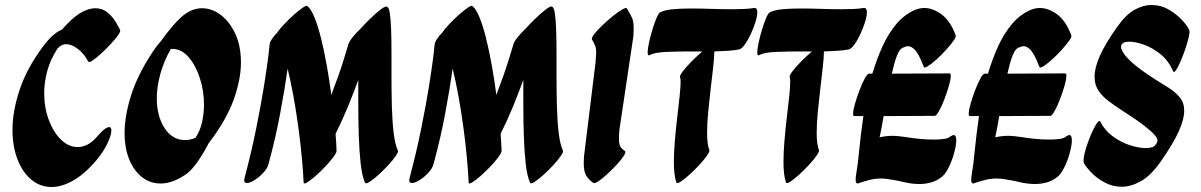

<svg xmlns="http://www.w3.org/2000/svg" viewBox="-20 -733 4809 769"><path d="M333 -487Q317 -518 292 -537Q267 -556 245 -556Q230 -556 217 -545Q213 -541 210 -538Q182 -495 169.5 -449.5Q157 -404 157 -360Q157 -302 175.5 -252.5Q194 -203 224.5 -173.5Q255 -144 291 -144Q310 -144 329.5 -153.5Q349 -163 368 -185Q386 -206 398 -215Q410 -224 417 -224Q426 -224 426 -210Q426 -192 410.5 -159Q395 -126 366 -91Q318 -35 272.5 -9.5Q227 16 187 16Q141 16 105.5 -13.5Q70 -43 50 -95Q30 -147 30 -213Q30 -287 58.5 -373Q87 -459 151 -545Q173 -575 193.5 -592.5Q214 -610 228 -614Q238 -626 249 -637Q283 -672 311 -686Q339 -700 361 -700Q390 -700 410 -683.5Q430 -667 442.5 -646.5Q455 -626 461 -613Q464 -608 452.5 -591.5Q441 -575 422.5 -555.5Q404 -536 384.5 -518Q365 -500 350.5 -490.5Q336 -481 333 -487Z M729 -38Q674 2 623 2Q582 2 549.5 -23Q517 -48 498 -93.5Q479 -139 479 -201Q479 -268 505 -351Q531 -434 592 -526Q607 -549 625 -569Q646 -599 674.5 -632Q703 -665 726 -680Q757 -700 789 -700Q829 -700 864.5 -673Q900 -646 922.5 -597.5Q945 -549 945 -482Q945 -416 916.5 -335.5Q888 -255 820 -165Q817 -161 815 -158Q799 -126 775 -90.5Q751 -55 729 -38ZM608 -340Q608 -267 639.5 -219.5Q671 -172 721 -172Q742 -172 763 -181Q781 -208 789 -242.5Q797 -277 797 -314Q797 -369 780.5 -420Q764 -471 735.5 -504Q707 -537 670 -537Q667 -537 664 -537Q635 -485 621.5 -434.5Q608 -384 608 -340Z M960 -22Q987 -124 1006 -218Q1025 -312 1037 -386.5Q1049 -461 1054.5 -506.5Q1060 -552 1060 -556Q1061 -565 1069.5 -577.5Q1078 -590 1090 -602Q1100 -617 1118.5 -636.5Q1137 -656 1156.5 -673.5Q1176 -691 1191.5 -701.5Q1207 -712 1211 -709Q1225 -698 1239 -664.5Q1253 -631 1265.5 -581Q1278 -531 1288.5 -472.5Q1299 -414 1307 -353Q1339 -437 1356 -492Q1373 -547 1374 -551Q1377 -565 1391.5 -583Q1406 -601 1423 -617Q1440 -636 1461.5 -657Q1483 -678 1501.5 -692.5Q1520 -707 1527 -707Q1537 -707 1541 -682Q1545 -657 1546.5 -614.5Q1548 -572 1548 -519V-425Q1548 -365 1549.5 -307Q1551 -249 1556.5 -202Q1562 -155 1574 -129Q1576 -124 1564.5 -107.5Q1553 -91 1534 -70.5Q1515 -50 1495 -32Q1475 -14 1460 -4.5Q1445 5 1442 -1Q1430 -28 1424.5 -78Q1419 -128 1417 -190.5Q1415 -253 1415 -316V-413Q1397 -363 1374.5 -308Q1352 -253 1324 -197Q1327 -160 1328 -129Q1328 -121 1315 -103.5Q1302 -86 1282.5 -65.5Q1263 -45 1243 -27.5Q1223 -10 1209.5 -2Q1196 6 1196 -3Q1194 -48 1188.5 -106Q1183 -164 1174.5 -226.5Q1166 -289 1155 -349Q1144 -409 1132 -458Q1121 -380 1102.5 -280.5Q1084 -181 1056 -78Q1052 -60 1035.5 -42Q1019 -24 1000 -12Q981 0 969 0Q958 0 958 -11Q958 -14 960 -22Z M1621 -22Q1648 -124 1667 -218Q1686 -312 1698 -386.5Q1710 -461 1715.5 -506.5Q1721 -552 1721 -556Q1722 -565 1730.5 -577.5Q1739 -590 1751 -602Q1761 -617 1779.5 -636.5Q1798 -656 1817.5 -673.5Q1837 -691 1852.5 -701.5Q1868 -712 1872 -709Q1886 -698 1900 -664.5Q1914 -631 1926.5 -581Q1939 -531 1949.5 -472.5Q1960 -414 1968 -353Q2000 -437 2017 -492Q2034 -547 2035 -551Q2038 -565 2052.5 -583Q2067 -601 2084 -617Q2101 -636 2122.5 -657Q2144 -678 2162.5 -692.5Q2181 -707 2188 -707Q2198 -707 2202 -682Q2206 -657 2207.5 -614.5Q2209 -572 2209 -519V-425Q2209 -365 2210.5 -307Q2212 -249 2217.5 -202Q2223 -155 2235 -129Q2237 -124 2225.5 -107.5Q2214 -91 2195 -70.5Q2176 -50 2156 -32Q2136 -14 2121 -4.5Q2106 5 2103 -1Q2091 -28 2085.5 -78Q2080 -128 2078 -190.5Q2076 -253 2076 -316V-413Q2058 -363 2035.5 -308Q2013 -253 1985 -197Q1988 -160 1989 -129Q1989 -121 1976 -103.5Q1963 -86 1943.5 -65.5Q1924 -45 1904 -27.5Q1884 -10 1870.5 -2Q1857 6 1857 -3Q1855 -48 1849.5 -106Q1844 -164 1835.5 -226.5Q1827 -289 1816 -349Q1805 -409 1793 -458Q1782 -380 1763.5 -280.5Q1745 -181 1717 -78Q1713 -60 1696.5 -42Q1680 -24 1661 -12Q1642 0 1630 0Q1619 0 1619 -11Q1619 -14 1621 -22Z M2491 -699Q2504 -677 2511 -662.5Q2518 -648 2518 -618L2517 -589L2461 -214Q2460 -204 2459.5 -195Q2459 -186 2459 -179Q2459 -156 2464.5 -146.5Q2470 -137 2483 -128Q2488 -124 2478.5 -109Q2469 -94 2451 -74.5Q2433 -55 2413 -36.5Q2393 -18 2377.5 -7.5Q2362 3 2357 0Q2338 -13 2328 -29.5Q2318 -46 2318 -80L2319 -106L2365 -481L2368 -522Q2368 -539 2364 -549Q2360 -559 2351 -575Q2348 -581 2360 -596.5Q2372 -612 2392.5 -631.5Q2413 -651 2434.5 -668.5Q2456 -686 2472 -695Q2488 -704 2491 -699Z M2940 -535Q2920 -531 2894.5 -529.5Q2869 -528 2841 -527Q2841 -504 2836.5 -464.5Q2832 -425 2826.5 -378Q2821 -331 2816.5 -285Q2812 -239 2812 -201Q2812 -155 2821 -132Q2823 -126 2811.5 -109.5Q2800 -93 2781 -72.5Q2762 -52 2741.5 -33.5Q2721 -15 2706.5 -5.5Q2692 4 2689 -2Q2684 -16 2681.5 -37Q2679 -58 2679 -83Q2679 -123 2683 -170.5Q2687 -218 2692.5 -264Q2698 -310 2702 -347.5Q2706 -385 2706 -406Q2706 -417 2704 -423Q2701 -429 2715 -447.5Q2729 -466 2751 -488Q2773 -510 2793 -527Q2790 -527 2786 -527H2748Q2693 -527 2647 -525Q2601 -523 2581 -512Q2580 -512 2579.5 -511.5Q2579 -511 2579 -511Q2574 -511 2574 -523Q2574 -537 2579.5 -562.5Q2585 -588 2593 -614.5Q2601 -641 2609.5 -661Q2618 -681 2625 -684Q2643 -693 2675 -696Q2707 -699 2746 -699Q2785 -699 2828 -697.5Q2871 -696 2911 -696Q2937 -696 2959.5 -697Q2982 -698 3000 -701H3003Q3013 -701 3013 -684Q3013 -668 3005.5 -644Q2998 -620 2986.5 -595.5Q2975 -571 2962.5 -554Q2950 -537 2940 -535Z M3379 -535Q3359 -531 3333.5 -529.5Q3308 -528 3280 -527Q3280 -504 3275.5 -464.5Q3271 -425 3265.5 -378Q3260 -331 3255.5 -285Q3251 -239 3251 -201Q3251 -155 3260 -132Q3262 -126 3250.5 -109.5Q3239 -93 3220 -72.5Q3201 -52 3180.5 -33.5Q3160 -15 3145.5 -5.5Q3131 4 3128 -2Q3123 -16 3120.5 -37Q3118 -58 3118 -83Q3118 -123 3122 -170.5Q3126 -218 3131.5 -264Q3137 -310 3141 -347.5Q3145 -385 3145 -406Q3145 -417 3143 -423Q3140 -429 3154 -447.5Q3168 -466 3190 -488Q3212 -510 3232 -527Q3229 -527 3225 -527H3187Q3132 -527 3086 -525Q3040 -523 3020 -512Q3019 -512 3018.5 -511.5Q3018 -511 3018 -511Q3013 -511 3013 -523Q3013 -537 3018.5 -562.5Q3024 -588 3032 -614.5Q3040 -641 3048.5 -661Q3057 -681 3064 -684Q3082 -693 3114 -696Q3146 -699 3185 -699Q3224 -699 3267 -697.5Q3310 -696 3350 -696Q3376 -696 3398.5 -697Q3421 -698 3439 -701H3442Q3452 -701 3452 -684Q3452 -668 3444.5 -644Q3437 -620 3425.5 -595.5Q3414 -571 3401.5 -554Q3389 -537 3379 -535Z M3461 -438H3474Q3491 -495 3514 -546Q3537 -597 3569 -635.5Q3601 -674 3644 -693Q3663 -701 3682 -701Q3716 -701 3751 -675.5Q3786 -650 3808 -591Q3810 -585 3798.5 -569Q3787 -553 3768.5 -532.5Q3750 -512 3730.5 -494.5Q3711 -477 3696.5 -468Q3682 -459 3680 -465Q3661 -515 3646 -531.5Q3631 -548 3617 -548Q3611 -548 3605 -545.5Q3599 -543 3594 -541Q3582 -535 3572 -509Q3562 -483 3552 -438L3784 -439Q3788 -439 3788 -429Q3788 -415 3780.5 -389Q3773 -363 3762.5 -335.5Q3752 -308 3741 -288.5Q3730 -269 3724 -269L3519 -268Q3516 -248 3512 -227Q3508 -206 3503 -183Q3516 -186 3529 -187.5Q3542 -189 3554 -189Q3567 -189 3580.5 -187.5Q3594 -186 3608 -184Q3631 -180 3661 -177Q3691 -174 3719 -174Q3742 -174 3760.5 -176.5Q3779 -179 3786 -186Q3795 -192 3800 -192Q3810 -192 3810 -171Q3810 -152 3802 -122Q3794 -92 3781 -65Q3768 -38 3754 -26Q3733 -9 3710 -2.5Q3687 4 3663 4Q3633 4 3603.5 -3Q3574 -10 3548 -14Q3528 -18 3509 -18Q3486 -18 3465.5 -13Q3445 -8 3421 0Q3421 0 3419 1Q3417 2 3415 2Q3412 2 3409.5 -1Q3407 -4 3407 -14Q3407 -23 3410 -41Q3415 -67 3421 -129Q3427 -191 3438 -268H3401Q3397 -268 3397 -278Q3397 -292 3404.5 -318Q3412 -344 3422.5 -371.5Q3433 -399 3443.5 -418.5Q3454 -438 3461 -438Z M3924 -438H3937Q3954 -495 3977 -546Q4000 -597 4032 -635.5Q4064 -674 4107 -693Q4126 -701 4145 -701Q4179 -701 4214 -675.5Q4249 -650 4271 -591Q4273 -585 4261.5 -569Q4250 -553 4231.5 -532.5Q4213 -512 4193.5 -494.5Q4174 -477 4159.5 -468Q4145 -459 4143 -465Q4124 -515 4109 -531.5Q4094 -548 4080 -548Q4074 -548 4068 -545.5Q4062 -543 4057 -541Q4045 -535 4035 -509Q4025 -483 4015 -438L4247 -439Q4251 -439 4251 -429Q4251 -415 4243.5 -389Q4236 -363 4225.5 -335.5Q4215 -308 4204 -288.5Q4193 -269 4187 -269L3982 -268Q3979 -248 3975 -227Q3971 -206 3966 -183Q3979 -186 3992 -187.5Q4005 -189 4017 -189Q4030 -189 4043.5 -187.5Q4057 -186 4071 -184Q4094 -180 4124 -177Q4154 -174 4182 -174Q4205 -174 4223.5 -176.5Q4242 -179 4249 -186Q4258 -192 4263 -192Q4273 -192 4273 -171Q4273 -152 4265 -122Q4257 -92 4244 -65Q4231 -38 4217 -26Q4196 -9 4173 -2.5Q4150 4 4126 4Q4096 4 4066.5 -3Q4037 -10 4011 -14Q3991 -18 3972 -18Q3949 -18 3928.5 -13Q3908 -8 3884 0Q3884 0 3882 1Q3880 2 3878 2Q3875 2 3872.5 -1Q3870 -4 3870 -14Q3870 -23 3873 -41Q3878 -67 3884 -129Q3890 -191 3901 -268H3864Q3860 -268 3860 -278Q3860 -292 3867.5 -318Q3875 -344 3885.5 -371.5Q3896 -399 3906.5 -418.5Q3917 -438 3924 -438Z M4387 -246Q4405 -210 4437.5 -186.5Q4470 -163 4505.5 -151.5Q4541 -140 4568 -140Q4600 -140 4607 -152Q4616 -163 4616 -170Q4616 -179 4604.5 -192.5Q4593 -206 4563 -229.5Q4533 -253 4475 -290Q4444 -310 4419 -329Q4394 -348 4379 -371Q4364 -394 4364 -426Q4364 -461 4385 -509Q4406 -557 4455 -626Q4490 -675 4524.5 -694Q4559 -713 4591 -713Q4630 -713 4662 -694Q4694 -675 4715.5 -651.5Q4737 -628 4743 -613Q4746 -607 4741.5 -586Q4737 -565 4728 -538.5Q4719 -512 4709 -488.5Q4699 -465 4690.5 -452.5Q4682 -440 4679 -447Q4660 -491 4627 -517Q4594 -543 4560.5 -554.5Q4527 -566 4504 -566Q4481 -566 4475 -558Q4474 -557 4472 -554Q4470 -551 4470 -545Q4470 -537 4479.5 -521Q4489 -505 4516.5 -480.5Q4544 -456 4599 -420Q4631 -400 4659 -382.5Q4687 -365 4705 -343.5Q4723 -322 4723 -289Q4723 -256 4701.5 -207.5Q4680 -159 4629 -86Q4589 -29 4549 -7Q4509 15 4473 15Q4436 15 4404.5 -2Q4373 -19 4351.5 -41.5Q4330 -64 4321 -80Q4320 -83 4320 -90Q4320 -107 4328.5 -135.5Q4337 -164 4349 -192.5Q4361 -221 4372 -237.5Q4383 -254 4387 -246Z"/></svg>

Font: Ga Maamli
Style: Regular
Weight: 400
Designer: Afotey Clement Nii Odai, Ama Asantewa Diaka, David Abbey-Thompson
Foundry: Sorkin Type Co.
Version: Version 1.000; ttfautohint (v1.8.4.7-5d5b)